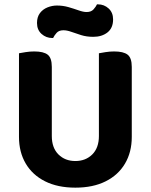

<svg xmlns="http://www.w3.org/2000/svg" viewBox="-20 -855 700 892"><path d="M330.1 16.8Q248.2 16.8 189.5 -12.6Q130.8 -42 99.5 -95.2Q68.2 -148.3 68.2 -219.1V-285.2H220.7V-223.1Q220.7 -168.2 251.5 -137.5Q282.3 -106.9 330.1 -106.9Q377.8 -106.9 408.7 -137.5Q439.5 -168.2 439.5 -223.1V-285.2H592.2V-219.1Q592.2 -148.3 560.9 -95.2Q529.6 -42 470.9 -12.6Q412.2 16.8 330.1 16.8ZM220.7 -254.8H68.2V-607.5Q78.6 -609.5 98.9 -612.8Q119.3 -616 138.9 -616Q182.2 -616 201.4 -601.1Q220.7 -586.1 220.7 -544.1ZM592.2 -253.3H439.5V-607.5Q449.8 -609.5 470.2 -612.8Q490.6 -616 510.2 -616Q553.4 -616 572.8 -601.1Q592.2 -586.1 592.2 -544.1ZM244.4 -829.3Q272.4 -829.3 297.9 -822Q323.4 -814.6 345.2 -806.9Q367 -799.1 382.5 -799.1Q403.5 -799.1 414.7 -811.6Q425.8 -824.2 430.6 -834.8H435.1Q463.7 -834.8 484.6 -815.7Q505.4 -796.6 505.4 -764.9Q505.4 -724.8 479.3 -704.3Q453.2 -683.9 413.4 -683.9Q382.4 -683.9 357.2 -691.8Q332.1 -699.6 311.7 -707Q291.3 -714.4 274.6 -714.4Q253.5 -714.4 242.9 -702.2Q232.2 -690.1 226.7 -678.4H223Q194.3 -678.4 173.1 -697.3Q151.9 -716.2 151.9 -748.3Q151.9 -775.9 165.4 -794Q179 -812 200.6 -820.7Q222.3 -829.3 244.4 -829.3Z"/></svg>

Font: Baloo Paaji 2
Style: Regular
Weight: 400
Designer: Shuchita Grover, Noopur Datye and Ek Type
Foundry: Ek Type
Version: Version 1.700